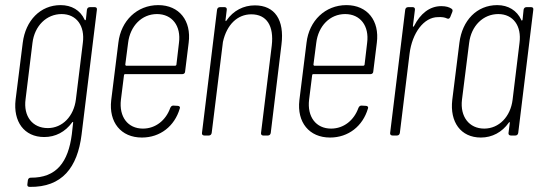

<svg xmlns="http://www.w3.org/2000/svg" viewBox="-20 -530 2122 751"><path d="M320 -492 316 -454C315 -450 312 -450 311 -453C294 -490 260 -510 217 -510C138 -510 80 -450 69 -363L41 -140C31 -55 74 6 153 6C197 6 235 -14 262 -51C264 -54 267 -54 266 -50L261 -5C247 104 201 166 100 165C94 165 90 169 89 175L87 191C86 197 89 201 96 201C223 203 283 125 299 -3L359 -492C360 -498 357 -502 351 -502H331C325 -502 321 -498 320 -492ZM167 -29C107 -29 71 -75 80 -142L107 -362C115 -429 162 -475 221 -475C279 -475 313 -429 304 -362L277 -142C269 -75 224 -29 167 -29Z M704 -250 718 -363C729 -449 681 -510 599 -510C516 -510 453 -449 443 -363L415 -138C405 -52 453 8 535 8C607 8 663 -37 683 -105C686 -112 681 -116 675 -116L658 -117C652 -117 649 -114 646 -108C629 -60 589 -27 539 -27C480 -27 445 -73 453 -140L465 -236C465 -238 467 -240 469 -240H693C699 -240 704 -244 704 -250ZM594 -475C653 -475 689 -429 680 -362L670 -277C670 -275 667 -273 666 -273H473C472 -273 470 -275 470 -277L481 -362C489 -429 535 -475 594 -475Z M977 -509C933 -509 893 -489 866 -450C864 -446 862 -447 862 -451L867 -492C868 -498 864 -502 859 -502H840C834 -502 830 -498 829 -492L770 -10C769 -4 773 0 779 0H797C803 0 807 -4 808 -10L852 -366C867 -434 909 -474 963 -474C1023 -474 1052 -429 1043 -352L1001 -10C1000 -4 1004 0 1009 0H1028C1034 0 1038 -4 1039 -10L1081 -356C1093 -452 1055 -509 977 -509Z M1440 -250 1454 -363C1465 -449 1417 -510 1335 -510C1252 -510 1189 -449 1179 -363L1151 -138C1141 -52 1189 8 1271 8C1343 8 1399 -37 1419 -105C1422 -112 1417 -116 1411 -116L1394 -117C1388 -117 1385 -114 1382 -108C1365 -60 1325 -27 1275 -27C1216 -27 1181 -73 1189 -140L1201 -236C1201 -238 1203 -240 1205 -240H1429C1435 -240 1440 -244 1440 -250ZM1330 -475C1389 -475 1425 -429 1416 -362L1406 -277C1406 -275 1403 -273 1402 -273H1209C1208 -273 1206 -275 1206 -277L1217 -362C1225 -429 1271 -475 1330 -475Z M1706 -506C1660 -506 1624 -476 1600 -429C1598 -425 1595 -424 1595 -428L1603 -492C1604 -498 1600 -502 1595 -502H1576C1570 -502 1566 -498 1565 -492L1506 -10C1505 -4 1509 0 1515 0H1533C1539 0 1543 -4 1544 -10L1582 -320C1592 -401 1638 -463 1693 -463C1708 -464 1720 -462 1728 -458C1734 -455 1738 -457 1741 -463L1749 -483C1751 -488 1751 -493 1746 -496C1737 -502 1725 -506 1706 -506Z M2028 -492 2024 -453C2023 -449 2020 -448 2019 -452C2002 -489 1968 -510 1925 -510C1845 -510 1788 -450 1777 -363L1749 -139C1739 -53 1782 8 1861 8C1905 8 1944 -13 1970 -50C1972 -54 1974 -53 1974 -49L1969 -10C1968 -4 1972 0 1978 0H1996C2002 0 2006 -4 2007 -10L2066 -492C2067 -498 2064 -502 2058 -502H2039C2033 -502 2029 -498 2028 -492ZM1874 -27C1815 -27 1779 -74 1787 -140L1815 -362C1823 -429 1870 -475 1929 -475C1987 -475 2021 -429 2012 -362L1985 -140C1977 -74 1932 -27 1874 -27Z"/></svg>

Font: Barlow Condensed ExtraLight
Style: Italic
Weight: 275
Width: 3
Italic angle: -7°
Designer: Jeremy Tribby
Foundry: Tribby Type
Version: Version 1.422;hotconv 1.0.109;makeotfexe 2.5.65596